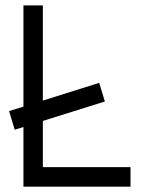

<svg xmlns="http://www.w3.org/2000/svg" viewBox="-20 -704 565 724"><path d="M141.6 -73.7H472.2V0H68.4V-225.1L35.6 -214.8L14.2 -285.2L68.4 -301.8V-683.6H141.6V-324.7L354 -391.6L375.5 -321.3L141.6 -248Z"/></svg>

Font: Anka/Coder Condensed
Style: Regular
Weight: 400
Width: 4
Monospace: yes
Version: Version 1.100